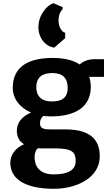

<svg xmlns="http://www.w3.org/2000/svg" viewBox="-20 -926 677 1198"><path d="M318.8 -628.9 386.7 -688V-721.7C361.8 -726.6 345.2 -765.1 345.2 -795.4C345.2 -835.9 356.9 -853 371.1 -870.1V-881.3L313.5 -906.2C276.4 -895.5 219.7 -836.4 219.7 -756.3C219.7 -682.6 270 -634.3 318.8 -628.9ZM44.4 89.4C44.4 194.3 141.1 250 309.1 252C460.4 253.9 602.5 181.6 602.5 49.8C602.5 -29.8 569.8 -118.7 388.2 -118.7H295.4C249 -118.7 229.5 -125.5 229.5 -157.7C229.5 -174.3 236.3 -191.4 250 -202.6C265.6 -200.7 281.7 -199.7 298.8 -199.7C455.1 -199.7 546.4 -262.7 546.4 -382.8C546.4 -406.2 543 -427.2 536.6 -446.3H628.9V-556.6H566.9C524.9 -556.6 494.6 -539.1 477.1 -523.9C434.1 -552.7 373 -565.4 300.8 -564.5C154.8 -562.5 59.6 -508.3 59.6 -378.4C59.6 -310.1 103.5 -253.9 173.8 -223.6C105 -195.3 85.4 -148.9 85 -111.3C84.5 -79.1 96.7 -43.9 130.4 -26.4C81.1 -4.9 44.4 35.6 44.4 89.4ZM301.3 -293C239.3 -293 206.5 -326.7 206.5 -380.4C206.5 -451.2 251.5 -470.2 308.1 -470.2C370.6 -470.2 402.3 -438.5 402.3 -378.4C402.3 -308.6 357.4 -293 301.3 -293ZM195.8 55.7C195.8 24.9 205.1 9.3 216.3 -1C226.1 -0.5 235.8 0 246.6 0H326.2C437.5 0 452.1 28.3 452.1 80.1C452.1 138.7 397 162.1 314.9 162.1C225.6 162.1 195.8 109.9 195.8 55.7Z"/></svg>

Font: Merriweather Sans
Style: Bold
Weight: 700
Designer: Eben Sorkin ( eben@eyebytes.com )
Foundry: Eben Sorkin
Version: Version 1.003